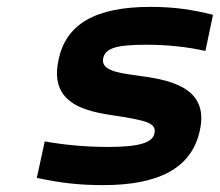

<svg xmlns="http://www.w3.org/2000/svg" viewBox="-20 -529 640 558"><path d="M333 -190C403 -178 435 -172 429 -142C424 -114 384 -102 295 -102C226 -102 167 -108 110 -118L87 -12C153 2 206 9 280 9C441 9 538 -40 561 -151C589 -279 466 -298 375 -310C314 -318 273 -327 280 -360C286 -387 313 -399 404 -399C470 -399 527 -392 577 -381L599 -486C539 -501 487 -509 417 -509C259 -509 171 -460 150 -354C119 -212 258 -202 333 -190Z"/></svg>

Font: LT Wave Mono Bold
Style: Italic
Weight: 700
Designer: Daniel Lyons
Version: Version 2.5 (Glyphs App)